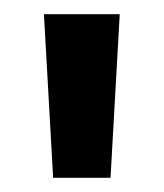

<svg xmlns="http://www.w3.org/2000/svg" viewBox="-20 -775 231 271"><path d="M55 -524 42 -755H149L136 -524Z"/></svg>

Font: DM Sans 10pt SemiBold
Style: Regular
Weight: 600
Version: Version 4.004;gftools[0.9.30]